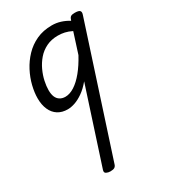

<svg xmlns="http://www.w3.org/2000/svg" viewBox="-242 -639 1132 1274"><g transform="rotate(-30 323.5 -2.0)"><path d="M180 17Q137 17 106 -2.5Q75 -22 58.5 -59Q42 -96 42 -146Q42 -190 54.5 -241Q67 -292 92.5 -341Q118 -390 156.5 -430.5Q195 -471 247 -495Q299 -519 365 -519Q399 -519 431 -509Q463 -499 492 -481L494 -485Q499 -503 508.5 -509Q518 -515 538 -515Q569 -515 577.5 -505.5Q586 -496 579 -476L265 489Q261 502 251 508.5Q241 515 218 515Q202 515 188 508Q174 501 180 482L366 -90Q333 -50 299 -26.5Q265 -3 235 7Q205 17 180 17ZM132 -157Q132 -126 140.5 -105.5Q149 -85 166.5 -74Q184 -63 208 -63Q242 -63 278.5 -86.5Q315 -110 351 -154Q387 -198 420 -259L470 -415Q442 -429 417 -434.5Q392 -440 366 -440Q316 -440 277 -421Q238 -402 210.5 -370Q183 -338 165.5 -300Q148 -262 140 -224.5Q132 -187 132 -157Z"/></g></svg>

Font: Playwrite BE VLG
Style: Regular
Weight: 400
Designer: Veronika Burian, José Scaglione
Foundry: TypeTogether
Version: Version 1.002